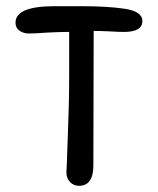

<svg xmlns="http://www.w3.org/2000/svg" viewBox="-20 -599 509 619"><path d="M380 -571Q439 -563 439 -531Q439 -496 379 -496Q371 -496 359 -496.5Q347 -497 331 -498Q314 -499 302 -499Q290 -499 282 -499L281 -66Q281 0 235 0Q217 0 205.5 -12.5Q194 -25 194 -44Q194 -40 195.5 -72Q197 -104 199 -172Q201 -221 202 -266.5Q203 -312 203 -356V-496H193Q183 -496 168 -495.5Q153 -495 133 -494Q93 -491 73 -491Q56 -491 43 -500Q30 -509 30 -526Q30 -579 156 -579H246Q286 -579 319.5 -577Q353 -575 380 -571ZM194 -44Z"/></svg>

Font: Dongol
Style: Regular
Weight: 400
Designer: Abdo Mohamed and Ibrahim Hamdi
Foundry: Protype Foundry
Version: Version 1.000;hotconv 1.0.109;makeotfexe 2.5.65596